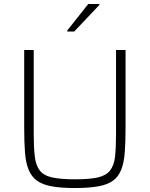

<svg xmlns="http://www.w3.org/2000/svg" viewBox="-20 -940 755 968"><path d="M358 8Q288 8 241 -0.5Q194 -9 166.5 -29Q139 -49 124.5 -84Q110 -119 106 -171Q102 -223 102 -296V-688H150V-265Q150 -195 155.5 -150.5Q161 -106 180.5 -80.5Q200 -55 242.5 -45.5Q285 -36 358 -36Q432 -36 473.5 -45.5Q515 -55 535 -80.5Q555 -106 560 -150.5Q565 -195 565 -265V-688H613V-296Q613 -223 609 -171Q605 -119 591 -84Q577 -49 549.5 -29Q522 -9 475 -0.5Q428 8 358 8ZM319 -781V-786L425 -920H481V-915L354 -781Z"/></svg>

Font: Saira Thin ExtraLight
Style: Regular
Weight: 250
Version: Version 1.101